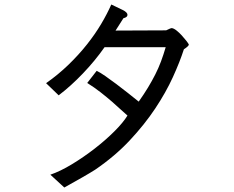

<svg xmlns="http://www.w3.org/2000/svg" viewBox="-20 -745 1040 854"><path d="M494 -609 719 -610Q739 -620 744 -620Q753 -619 765 -609.5Q777 -600 788 -588Q799 -576 808 -564.5Q817 -553 820 -547Q820 -540 798 -526Q780 -470 749 -402Q718 -334 670.5 -262.5Q623 -191 557 -120.5Q491 -50 403 10Q381 24 346 44Q311 64 266 89L204 32Q248 17 300 -14.5Q352 -46 401 -84Q450 -122 489 -161Q528 -200 547 -231Q536 -240 518.5 -256.5Q501 -273 478.5 -292.5Q456 -312 428 -334Q400 -356 368 -376L410 -430Q425 -423 448 -407Q471 -391 497 -371.5Q523 -352 549.5 -331Q576 -310 597 -293Q621 -327 638.5 -356Q656 -385 670.5 -413.5Q685 -442 696 -471.5Q707 -501 717 -535H445Q403 -475 349 -418.5Q295 -362 241 -321L185 -375Q239 -413 284.5 -457Q330 -501 366.5 -547Q403 -593 430 -638.5Q457 -684 475 -725Q505 -711 526 -700.5Q547 -690 547 -679Q547 -668 529 -664Z"/></svg>

Font: D2Coding ligature
Style: Regular
Weight: 400
Monospace: yes
Designer: Yong-Rak Park; Jeong-Hwan Yoon; Sang-Min Lee;
Foundry: NHN Corporation
Version: Version 1.3.2; Build 20180524